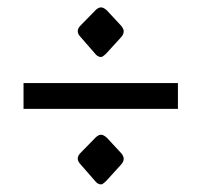

<svg xmlns="http://www.w3.org/2000/svg" viewBox="-20 -605 535 510"><path d="M42.5 -315.9V-384.3H452.1L452.6 -383.8V-315.9ZM194.3 -199.2 234.4 -240.2Q241.7 -247.1 248.5 -247.1Q254.9 -247.1 263.7 -239.3L302.7 -197.3Q308.6 -189.5 308.6 -183.1Q308.6 -175.8 301.8 -168L262.7 -125Q252.9 -115.2 248.5 -115.2Q240.7 -115.2 234.4 -122.1L191.4 -171.4Q186.5 -177.7 186.5 -184.1Q186.5 -191.4 194.3 -199.2ZM194.3 -537.6 234.4 -578.6Q241.7 -585.4 248.5 -585.4Q254.9 -585.4 263.7 -577.6L302.7 -535.6Q308.6 -527.8 308.6 -521.5Q308.6 -514.2 301.8 -506.3L262.7 -463.4Q252.9 -453.6 248.5 -453.6Q240.7 -453.6 234.4 -460.4L191.4 -509.8Q186.5 -516.1 186.5 -522.5Q186.5 -529.8 194.3 -537.6Z"/></svg>

Font: Hopone
Style: Regular
Weight: 400
Foundry: SIL International (SIL)
Version: Version 1.00 September 3, 2015, initial release